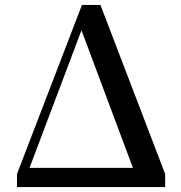

<svg xmlns="http://www.w3.org/2000/svg" viewBox="-20 -760 737 780"><path d="M311 -637 520 -78H100ZM61 0H651V-53L388 -740H313L49 -53V0Z"/></svg>

Font: Noto Serif CJK SC SemiBold
Style: Regular
Weight: 600
Designer: Ryoko NISHIZUKA 西塚涼子 (kana & ideographs); Frank Grießhammer (Latin, Greek & Cyrillic); Wenlong ZHANG 张文龙 (bopomofo); San
Foundry: Adobe
Version: Version 2.001;hotconv 1.1.0;makeotfexe 2.6.0